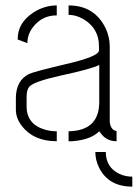

<svg xmlns="http://www.w3.org/2000/svg" viewBox="-20 -527 513 715"><path d="M472.7 168Q383.8 168 348.6 96.7Q335 68.4 335 39.1H374Q374 95.7 423.8 120.1Q446.3 130.9 472.7 130.9ZM39.1 -118.2V-163.1Q40 -226.6 86.9 -251Q104.5 -259.8 224.6 -288.1Q347.7 -316.4 348.6 -338.9V-354.5Q348.6 -421.9 290 -456.1Q262.7 -471.7 235.4 -471.7V-506.8Q326.2 -506.8 368.2 -431.6Q388.7 -394.5 388.7 -352.5V-72.3Q392.6 -42 414.1 -39.1V-1Q375 -1 353.5 -33.2Q351.6 -36.1 349.6 -38.1Q317.4 -5.9 248 -1Q241.2 -1 235.4 -1V-38.1Q348.6 -40 349.6 -145.5V-285.2Q322.3 -270.5 204.1 -245.1Q108.4 -223.6 89.8 -205.1Q79.1 -193.4 79.1 -167V-128.9Q80.1 -63.5 148.4 -43.9Q168.9 -38.1 191.4 -38.1V-1Q105.5 -1 61.5 -57.6Q39.1 -86.9 39.1 -118.2ZM45.9 -379.9Q44.9 -441.4 104.5 -480.5Q145.5 -506.8 191.4 -506.8V-469.7Q136.7 -469.7 103.5 -426.8Q82 -399.4 82 -366.2Z"/></svg>

Font: Post No Bills Colombo
Style: Light
Weight: 400
Designer: Kosala Senevirathne, Siva Puranthara, Lasantha Premarathna, Tharique Azeez
Foundry: Mooniak
Version: Version 1.220 ; ttfautohint (v1.5)